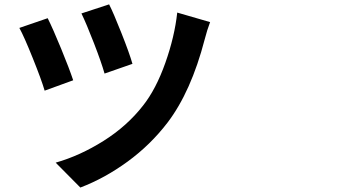

<svg xmlns="http://www.w3.org/2000/svg" viewBox="-20 -799 1540 867"><path d="M472.7 -779.3Q492.2 -741.2 528.3 -649.9Q564.5 -558.6 578.1 -510.7L452.1 -466.8Q438.5 -515.6 404.3 -604Q370.1 -692.4 347.7 -738.3ZM780.3 -742.2 928.7 -699.2Q915 -663.1 904.3 -621.1Q842.8 -384.8 736.3 -245.1Q659.2 -144.5 556.2 -69.3Q453.1 5.9 342.8 47.9L231.4 -64.5Q340.8 -95.7 447.3 -162.6Q553.7 -229.5 626 -322.3Q684.6 -396.5 726.6 -515.1Q768.6 -633.8 780.3 -742.2ZM195.3 -716.8Q218.8 -669.9 255.9 -579.6Q293 -489.3 310.5 -436.5L181.6 -389.6Q167 -439.5 127.9 -536.6Q88.9 -633.8 67.4 -672.9Z"/></svg>

Font: Bpmf Zihi Sans Bold
Style: Bold
Weight: 700
Foundry: But Ko
Version: Version 1.320